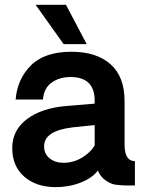

<svg xmlns="http://www.w3.org/2000/svg" viewBox="-20 -770 606 797"><path d="M339.8 -586.9H244.1L127.9 -750H253.9ZM497.1 -169.9Q497.1 -101.1 540 -101.1V0H502.9Q474.1 -1 456.5 -3.9Q439 -6.8 418 -21.5Q397 -36.1 386.2 -62Q363.3 -31.2 315.2 -12.2Q267.1 6.8 210.9 6.8Q130.9 6.8 80.8 -36.6Q30.8 -80.1 30.8 -155.8Q30.8 -230 92.3 -275.9Q153.8 -321.8 255.9 -330.1L373 -339.8V-352.1Q373 -450.2 272.9 -450.2Q226.1 -450.2 194.1 -427Q162.1 -403.8 158.2 -356.9H44.9Q51.8 -441.9 108.4 -498.5Q165 -555.2 276.9 -555.2Q379.9 -555.2 438.5 -503.7Q497.1 -452.1 497.1 -350.1ZM373 -166V-251L280.8 -241.2Q162.6 -227.1 163.1 -162.1Q163.1 -131.3 186 -112.8Q209 -94.2 243.2 -94.2Q284.2 -94.2 319.6 -115.2Q355 -136.2 373 -166Z"/></svg>

Font: Oakes Grotesk
Style: SemiBold
Weight: 600
Designer: Samuel Oakes
Foundry: Samuel Oakes
Version: Version 1.0 | wf-rip DC20170320